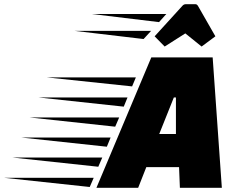

<svg xmlns="http://www.w3.org/2000/svg" viewBox="-270 -900 1141 920"><path d="M392 0H192L455 -625H749L793 0H592L588 -99H431ZM573 -258V-433H563L493 -258ZM160 -4 -250 -48H179ZM201 -101 -209 -145H220ZM242 -197 -168 -241H260ZM282 -293 -127 -337H301ZM323 -389 -86 -433H341ZM404 -582 -4 -625H422ZM363 -486 -45 -529H381ZM404 -582 422 -625H-4ZM621 -880H666Q674 -880 679 -871L762 -726L696 -677L618 -740L519 -677L471 -726L603 -871Q610 -880 621 -880ZM492 -794 169 -833H527ZM418 -713 88 -752H454Z"/></svg>

Font: Faster One
Style: Regular
Weight: 400
Designer: Eduardo Rodriguez Tunni
Foundry: Eduardo Rodriguez Tunni
Version: Version 1.002